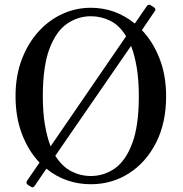

<svg xmlns="http://www.w3.org/2000/svg" viewBox="-20 -771 776 816"><path d="M366 12Q259 12 177 -54L128 18Q121 29 112 23L99 15Q88 7 95 -3L148 -80Q101 -129 73.5 -201Q46 -273 46 -362Q46 -448 72 -517Q98 -586 142.5 -635.5Q187 -685 244.5 -711.5Q302 -738 366 -738Q470 -738 553 -671L604 -745Q606 -749 611 -750.5Q616 -752 620 -749L633 -741Q645 -733 638 -724L583 -643Q630 -594 658 -522.5Q686 -451 686 -362Q686 -248 643 -164Q600 -80 527.5 -34Q455 12 366 12ZM366 -23Q421 -23 467 -54.5Q513 -86 541.5 -160.5Q570 -235 570 -362Q570 -431 561 -484.5Q552 -538 537 -576L215 -109Q244 -63 283 -43Q322 -23 366 -23ZM195 -149 516 -617Q488 -663 449 -682.5Q410 -702 366 -702Q312 -702 265.5 -670.5Q219 -639 190.5 -564.5Q162 -490 162 -362Q162 -293 171 -240.5Q180 -188 195 -149Z"/></svg>

Font: Zen Old Mincho Medium
Style: Regular
Weight: 500
Designer: Yoshimichi Ohira
Foundry: Positype
Version: Version 1.500